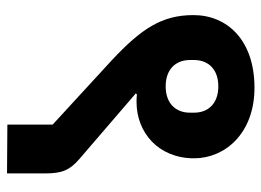

<svg xmlns="http://www.w3.org/2000/svg" viewBox="-119 -626 745 547"><g transform="rotate(90 253.5 -352.5)"><path d="M335 -1 474 0V-110C474 -156 465 -179 432 -207L246 -367L249 -370C255 -369 267 -369 271 -369C356 -369 431 -430 431 -533C431 -621 360 -705 230 -705C95 -705 23 -628 23 -531C23 -440 63 -382 150 -300L335 -130ZM226 -452C177 -452 151 -481 151 -521V-533C151 -573 177 -602 226 -602C275 -602 301 -573 301 -533V-521C301 -481 275 -452 226 -452Z"/></g></svg>

Font: IBM Plex Devanagari
Style: Bold
Weight: 700
Designer: Mike Abbink, Paul van der Laan, Pieter van Rosmalen, Erin McLaughlin
Foundry: Bold Monday
Version: Version 1.0